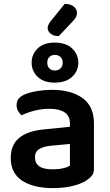

<svg xmlns="http://www.w3.org/2000/svg" viewBox="-20 -948 562 983"><path d="M250 -81Q279 -81 303 -86.5Q327 -92 338 -100V-211L241 -202Q201 -198 180 -184.5Q159 -171 159 -142Q159 -113 180.5 -97Q202 -81 250 -81ZM246 -488Q344 -488 402.5 -446Q461 -404 461 -316V-85Q461 -61 449 -47Q437 -33 419 -22Q391 -5 348 5Q305 15 250 15Q150 15 92.5 -23.5Q35 -62 35 -139Q35 -206 77.5 -241.5Q120 -277 201 -285L338 -299V-317Q338 -355 310.5 -373Q283 -391 233 -391Q194 -391 157 -381.5Q120 -372 91 -358Q80 -366 72.5 -379.5Q65 -393 65 -409Q65 -429 74.5 -441.5Q84 -454 105 -464Q134 -476 171 -482Q208 -488 246 -488ZM142 -627Q142 -670 173 -700Q204 -730 260 -730Q317 -730 349 -700Q381 -670 381 -627Q381 -584 349 -554.5Q317 -525 260 -525Q204 -525 173 -554.5Q142 -584 142 -627ZM222 -627Q222 -608 233 -597.5Q244 -587 261 -587Q278 -587 289.5 -597.5Q301 -608 301 -627Q301 -646 289.5 -656.5Q278 -667 261 -667Q244 -667 233 -656.5Q222 -646 222 -627ZM311 -928Q342 -928 358 -914Q374 -900 374 -883Q374 -868 366.5 -856.5Q359 -845 345 -831L281 -763Q255 -763 239.5 -775.5Q224 -788 224 -804Q224 -820 239 -839Z"/></svg>

Font: Baloo Tammudu 2 SemiBold
Style: Regular
Weight: 600
Designer: Maithili Shingre, Omkar Shende and Ek Type
Foundry: Ek Type
Version: Version 1.640;hotconv 1.0.111;makeotfexe 2.5.65597; ttfautoh